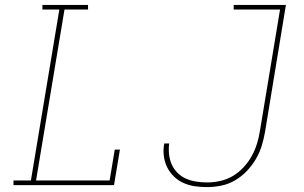

<svg xmlns="http://www.w3.org/2000/svg" viewBox="-20 -755 1240 783"><path d="M35 0V-19H106L222 -716H153V-735H339V-716H243L127 -19H427L448 -145H469L445 0ZM825 8Q799 8 774.5 4.5Q750 1 728 -9Q706 -19 689 -35.5Q672 -52 661.5 -73.5Q651 -95 648 -120Q645 -145 650 -170Q650 -170 650 -170Q650 -170 650 -170H670Q670 -170 670 -170Q670 -170 670 -170Q667 -148 669.5 -125.5Q672 -103 680.5 -84Q689 -65 704 -50Q719 -35 738.5 -26.5Q758 -18 780 -14.5Q802 -11 825 -11Q851 -11 878 -17Q905 -23 929 -37Q953 -51 973 -72.5Q993 -94 1006.5 -118.5Q1020 -143 1028 -169Q1036 -195 1040 -221L1122 -716H933V-735H1146L1061 -218Q1056 -189 1047.5 -161Q1039 -133 1023.5 -106.5Q1008 -80 986.5 -57.5Q965 -35 938.5 -19.5Q912 -4 882.5 2Q853 8 825 8Z"/></svg>

Font: Iosevka Etoile Thin Oblique
Style: Regular
Weight: 100
Italic angle: -9°
Designer: Belleve Invis
Foundry: Belleve Invis
Version: Version 15.5.2; ttfautohint (v1.8.4)